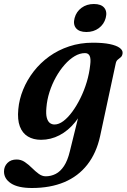

<svg xmlns="http://www.w3.org/2000/svg" viewBox="-67 -687 633 960"><path d="M433.5 -6Q415 78.5 369.5 136.5Q324 194.5 254.2 223.8Q184.5 253 92.5 253Q23.5 253 -11.8 230Q-47 207 -47 170.5Q-47 145.5 -30 128Q-13 110.5 16 110.5Q38.5 110.5 57.2 123.2Q76 136 92.8 152.8Q109.5 169.5 126.5 182Q143.5 194.5 161.5 194.5Q188 194.5 211.5 182.5Q235 170.5 253 143.2Q271 116 282 70.5L346.5 -191L365.5 -179Q344 -119.5 309 -76.5Q274 -33.5 230.5 -10.8Q187 12 138 12Q100 12 72.5 -4.5Q45 -21 32.2 -55Q19.5 -89 24.5 -141Q29 -191 48.8 -239.2Q68.5 -287.5 101.5 -330Q134.5 -372.5 179.2 -404.8Q224 -437 279 -455.2Q334 -473.5 397 -473.5Q448.5 -473.5 482 -466.5Q515.5 -459.5 531.5 -447.5Q547.5 -435.5 546 -421Q544.5 -407.5 537.2 -401.2Q530 -395 522 -388.8Q514 -382.5 511.5 -369ZM165 -148.5Q162 -116.5 167 -98.2Q172 -80 182.2 -72.2Q192.5 -64.5 205.5 -64.5Q227 -64.5 249.8 -81.5Q272.5 -98.5 294.5 -128.5Q316.5 -158.5 335.2 -196.5Q354 -234.5 366.8 -277.2Q379.5 -320 384 -362.5Q388 -393 381.5 -407.2Q375 -421.5 358 -421.5Q332 -421.5 306 -406Q280 -390.5 256 -363.2Q232 -336 212.5 -301Q193 -266 180.5 -227Q168 -188 165 -148.5ZM365 -527Q329 -527 313.2 -546Q297.5 -565 306 -597Q314.5 -628.5 340.5 -647.8Q366.5 -667 402.5 -667Q439 -667 454.5 -647.8Q470 -628.5 461.5 -597Q453 -565.5 427 -546.2Q401 -527 365 -527Z"/></svg>

Font: Fraunces SemiBold
Style: Italic
Weight: 600
Italic angle: -16°
Version: Version 1.000;[b76b70a41]